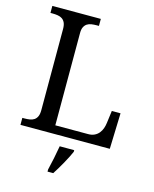

<svg xmlns="http://www.w3.org/2000/svg" viewBox="-135 -803 893 1113"><g transform="rotate(15 311.5 -246.5)"><path d="M38.1 0V-42H50.8Q67.9 -42 82.8 -44.4Q97.7 -46.9 108.9 -54.4Q120.1 -62 126.5 -76.2Q132.8 -90.3 132.8 -113.8V-600.1Q132.8 -623.5 126.5 -637.7Q120.1 -651.9 108.9 -659.4Q97.7 -667 82.8 -669.4Q67.9 -671.9 50.8 -671.9H38.1V-713.9H329.1V-671.9H315.9Q299.3 -671.9 284.4 -669.7Q269.5 -667.5 258.3 -660.2Q247.1 -652.8 240.5 -639.4Q233.9 -626 233.9 -604V-49.8H431.2Q453.6 -49.8 469.5 -57.9Q485.4 -65.9 495.6 -78.9Q505.9 -91.8 511.5 -107.9Q517.1 -124 519 -140.1L528.8 -214.8H581.1L574.2 0ZM259.8 208Q268.1 174.8 275.9 136Q283.7 97.2 290 61H377V70.8Q370.1 86.4 360.4 106Q350.6 125.5 339.1 146Q327.6 166.5 315.9 186Q304.2 205.6 293.9 221.2H259.8Z"/></g></svg>

Font: Droid-TTFautohint Serif
Style: Regular
Weight: 400
Foundry: Ascender Corporation
Version: Version 1.00; ttfautohint (v1.00rc1.4-1a1c-dirty) -l 8 -r 50